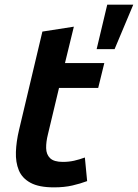

<svg xmlns="http://www.w3.org/2000/svg" viewBox="-20 -796 595 828"><path d="M212.5 12Q147.8 12 111.5 -7.8Q75.2 -27.5 61.1 -61.9Q47 -96.2 48.6 -140.9Q50.2 -185.5 62 -235.2L162.8 -659.8L298.5 -681L260.2 -524H429.8L403.5 -416.8H234.5L186.8 -217.2Q178.5 -184.5 179 -157.2Q179.5 -130 196 -113.9Q212.5 -97.8 251 -97.8Q276.8 -97.8 299.5 -102.9Q322.2 -108 346 -116.8L355.8 -15Q326.5 -4 291.9 4Q257.2 12 212.5 12ZM396.8 -584.2 442.5 -776H554.8L474.2 -584.2Z"/></svg>

Font: Ubuntu Sans
Style: Italic
Weight: 400
Italic angle: -13.5°
Designer: Dalton Maag Ltd
Foundry: Dalton Maag Ltd
Version: Version 1.006